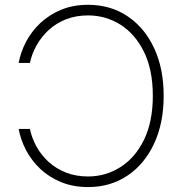

<svg xmlns="http://www.w3.org/2000/svg" viewBox="-20 -757 750 787"><path d="M340.8 -737.3Q432.6 -737.3 502.4 -690.7Q572.3 -644 611.6 -560.1Q650.9 -476.1 650.9 -364.3Q650.9 -252.4 611.6 -168.2Q572.3 -84 502.4 -37.1Q432.6 9.8 340.8 9.8Q279.8 9.8 230.5 -10.5Q181.2 -30.8 145 -64.9Q108.9 -99.1 86.7 -141.6Q64.5 -184.1 56.6 -228.5H102.5Q110.4 -191.4 129.6 -156.2Q148.9 -121.1 179.2 -93.5Q209.5 -65.9 250 -49.8Q290.5 -33.7 340.8 -33.7Q413.6 -33.7 474.1 -72.3Q534.7 -110.8 570.6 -184.8Q606.4 -258.8 606.4 -364.3Q606.4 -470.7 570.3 -544.2Q534.2 -617.7 473.9 -655.8Q413.6 -693.8 340.8 -693.8Q291 -693.8 250.2 -677.7Q209.5 -661.6 179.4 -633.8Q149.4 -606 129.9 -571Q110.4 -536.1 102.5 -499H56.6Q64.5 -543.5 86.7 -585.7Q108.9 -627.9 145 -662.1Q181.2 -696.3 230.2 -716.8Q279.3 -737.3 340.8 -737.3Z"/></svg>

Font: Inter 20pt ExtraLight
Style: Regular
Weight: 250
Version: Version 4.001;git-66647c0bb